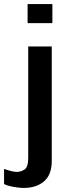

<svg xmlns="http://www.w3.org/2000/svg" viewBox="-58 -740 355 946"><path d="M59 186Q45 186 26.5 183.5Q8 181 -9 177Q-26 173 -38 167V92Q-26 97 -6.5 102Q13 107 24 107Q45 107 63 95Q81 83 81 39V-511H197V53Q197 121 159 153.5Q121 186 59 186ZM78 -626V-720H200V-626Z"/></svg>

Font: Chivo Medium
Style: Regular
Weight: 500
Designer: Hector Gatti
Foundry: Omnibus-Type
Version: Version 2.002